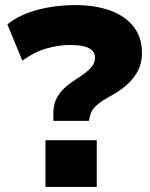

<svg xmlns="http://www.w3.org/2000/svg" viewBox="-20 -736 591 756"><path d="M190 -260V-288Q190 -318 199 -340.5Q208 -363 227 -382.5Q246 -402 275 -421Q297 -435 315 -448.5Q333 -462 343.5 -476.5Q354 -491 354 -509Q354 -528 341 -539Q328 -550 306 -554.5Q284 -559 256 -559Q211 -559 162.5 -545Q114 -531 68 -497L9 -640Q45 -669 90.5 -685.5Q136 -702 184 -709Q232 -716 275 -716Q355 -716 414 -694.5Q473 -673 506 -631Q539 -589 539 -527Q539 -485 520.5 -452.5Q502 -420 472.5 -396Q443 -372 410 -355Q383 -340 366.5 -326.5Q350 -313 342.5 -300Q335 -287 333 -273L330 -260ZM159 0V-184H361V0Z"/></svg>

Font: Nunito Sans 7pt Black
Style: Regular
Weight: 900
Designer: Vernon Adams
Foundry: Vernon Adams
Version: Version 3.101;gftools[0.9.27]